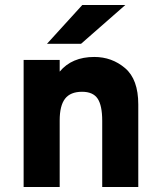

<svg xmlns="http://www.w3.org/2000/svg" viewBox="-20 -752 646 772"><path d="M169 -576 311 -732H484L306 -576ZM391 0V-266Q391 -328 372.5 -355.5Q354 -383 310 -383Q263 -383 241.5 -355Q220 -327 220 -268V0H75V-511H220V-464Q269 -523 359 -523Q430 -523 483 -478Q536 -433 536 -332V0Z"/></svg>

Font: Overpass Heavy
Style: Regular
Weight: 900
Designer: Delve Withrington, Thomas Jockin
Foundry: Delve Fonts
Version: Version 3.000;DELV;Overpass